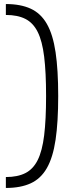

<svg xmlns="http://www.w3.org/2000/svg" viewBox="-20 -825 368 950"><path d="M9 -805Q82 -805 132 -782Q182 -759 212 -706.5Q242 -654 255 -566.5Q268 -479 268 -350Q268 -221 255 -133.5Q242 -46 212 6.5Q182 59 132 82Q82 105 9 105V51Q67 51 105.5 31.5Q144 12 166.5 -33Q189 -78 198.5 -155.5Q208 -233 208 -350Q208 -467 198.5 -544.5Q189 -622 166.5 -667Q144 -712 105.5 -731.5Q67 -751 9 -751Z"/></svg>

Font: Pathway Extreme 8pt Thin
Style: Regular
Weight: 100
Version: Version 1.001;gftools[0.9.26]